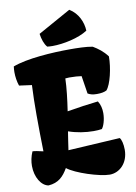

<svg xmlns="http://www.w3.org/2000/svg" viewBox="-105 -1053 797 1129"><g transform="rotate(-10 293.5 -488.0)"><path d="M91.3 9.8C151.4 5.4 181.6 -25.9 209 -73.2C255.9 -35.2 397 9.8 457 9.8C514.6 9.8 568.8 -39.1 568.8 -119.6C568.8 -152.8 561 -183.1 551.3 -191.9L242.2 -173.8C246.6 -207.5 252.9 -244.6 258.8 -283.7C305.7 -267.1 360.4 -258.8 408.2 -258.8C425.8 -258.8 442.4 -259.8 457 -262.2C468.3 -274.4 481.9 -313 481.9 -353.5C481.9 -378.9 476.6 -404.8 462.4 -426.3C402.8 -419.9 344.2 -411.1 277.3 -399.9C287.6 -468.8 295.9 -536.6 297.4 -592.8C305.2 -593.8 313 -594.2 320.8 -594.2C350.6 -594.2 375.5 -592.3 394 -589.4L410.6 -482.9C424.8 -474.6 440.4 -470.2 464.4 -470.2C491.2 -470.2 508.3 -473.6 522.9 -481C550.3 -511.7 572.3 -606.9 572.3 -675.8C546.4 -710.4 519 -730 488.3 -748.5C452.1 -755.9 393.6 -756.8 356 -756.8C246.1 -756.8 95.7 -747.1 11.2 -714.8C9.8 -703.6 8.8 -691.9 8.8 -680.7C8.8 -654.3 13.2 -623.5 22 -598.6L97.2 -588.4C94.2 -532.7 93.3 -471.2 93.3 -409.2C93.3 -334.5 94.7 -258.8 96.2 -192.9C69.3 -199.7 43.5 -204.1 32.7 -204.1C20 -175.3 14.6 -146.5 14.6 -119.6C14.6 -51.8 49.3 2.9 91.3 9.8ZM225.1 -795.4C234.4 -794.4 245.1 -793.5 256.3 -793.5C321.3 -793.5 414.1 -812.5 467.8 -848.1C465.8 -897.9 442.4 -954.6 390.1 -986.3L193.8 -877C198.2 -845.7 208.5 -813.5 225.1 -795.4Z"/></g></svg>

Font: Kavoon
Style: Regular
Weight: 400
Designer: Viktoriya Grabowska
Foundry: Viktoriya Grabowska
Version: Version 1.002